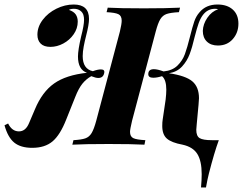

<svg xmlns="http://www.w3.org/2000/svg" viewBox="-62 -642 1078 852"><path d="M272 -212 232 -112Q205 -43 171 -14.5Q137 14 81 14Q30 14 1.5 -9Q-27 -32 -42 -86L-26 -94Q-9 -59 22 -59Q52 -59 67 -96L93 -157Q125 -234 178 -271.5Q231 -309 324 -319Q284 -333 284 -391Q284 -420 298 -480Q311 -530 311 -554Q311 -566 308 -576Q304 -588 293 -595.5Q282 -603 266 -603Q251 -603 244 -598Q265 -591 274 -578Q283 -565 283 -546Q283 -516 265 -490Q247 -464 219 -449Q191 -434 162 -434Q133 -434 118.5 -448.5Q104 -463 104 -488Q104 -523 127.5 -554Q151 -585 188.5 -603.5Q226 -622 265 -622Q333 -622 333 -558Q333 -533 320 -483Q314 -460 309.5 -436Q305 -412 305 -393Q305 -336 350 -326Q371 -334 386 -334Q405 -334 400 -316Q395 -296 374 -296Q363 -296 343 -304Q320 -291 303.5 -270.5Q287 -250 272 -212ZM996 -537Q996 -497 971 -468.5Q946 -440 905 -440Q874 -440 856 -457.5Q838 -475 838 -505Q839 -535 858 -563Q877 -591 906 -601Q900 -603 892 -603Q859 -603 838 -575Q827 -560 819.5 -539Q812 -518 802 -479Q791 -432 779.5 -401.5Q768 -371 746 -347Q724 -323 688 -317Q762 -306 791.5 -281Q821 -256 821 -206Q821 -197 819 -177L811 -91Q809 -73 809 -66Q809 -38 824 -29Q839 -20 878 -20H909Q889 34 865 128Q859 151 852 190H830Q833 157 833 131Q833 72 813.5 41Q794 10 748 0Q699 -9 678.5 -27Q658 -45 658 -83Q658 -101 660 -112L673 -200Q676 -226 676 -244Q676 -288 657 -304Q635 -297 618 -297Q596 -297 596 -313Q596 -335 621 -335Q637 -335 664 -325Q703 -329 725.5 -351Q748 -373 758.5 -402Q769 -431 781 -479Q792 -523 800 -546.5Q808 -570 823 -587Q852 -622 903 -622Q946 -622 971 -599.5Q996 -577 996 -537ZM515 -57Q515 -36 529.5 -29Q544 -22 583 -20L579 0Q524 -3 420 -3Q313 -3 259 0L264 -20Q299 -22 316.5 -28Q334 -34 344.5 -51.5Q355 -69 365 -106L470 -502Q478 -536 478 -550Q478 -572 463.5 -579Q449 -586 411 -588L416 -608Q467 -605 577 -605Q676 -605 737 -608L732 -588Q695 -586 677.5 -580Q660 -574 649.5 -557Q639 -540 629 -502L524 -106Q515 -68 515 -57Z"/></svg>

Font: Playfair Display SC
Style: Bold Italic
Weight: 700
Italic angle: -14°
Designer: Claus Eggers Sørensen
Foundry: Claus Eggers Sørensen
Version: Version 1.200; ttfautohint (v1.6)